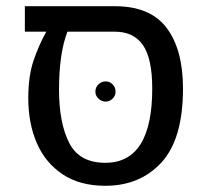

<svg xmlns="http://www.w3.org/2000/svg" viewBox="-20 -584 664 618"><path d="M569 -299Q569 -137 500 -61.5Q431 14 319 14Q237 14 181.5 -23Q126 -60 98.5 -123.5Q71 -187 71 -268Q71 -338 87.5 -387.5Q104 -437 129 -482H60V-564H350Q464 -564 516.5 -494Q569 -424 569 -299ZM470 -299Q470 -396 440 -439Q410 -482 350 -482H197Q170 -412 170 -295Q170 -189 202.5 -124.5Q235 -60 319 -60Q470 -60 470 -299ZM287 -289Q287 -303 297 -312.5Q307 -322 320 -322Q333 -322 342.5 -312.5Q352 -303 352 -289Q352 -276 342.5 -266.5Q333 -257 320 -257Q307 -257 297 -266.5Q287 -276 287 -289Z"/></svg>

Font: FiraGO
Style: Regular
Weight: 400
Designer: bBox Type
Foundry: bBox Type GmbH
Version: Version 1.001;April 20, 2020;FontCreator 12.0.0.2555 64-bit